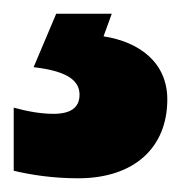

<svg xmlns="http://www.w3.org/2000/svg" viewBox="-39 -20 264 280"><path d="M205 125C205 71 164 41 112 33L124 0H43L10 78C54 83 77 95 77 118C77 137 64 146 39 146C22 146 3 143 -19 137V229C6 235 38 240 75 240C157 240 205 195 205 125Z"/></svg>

Font: Noto Sans Gurmukhi Condensed Black
Style: Regular
Weight: 900
Width: 3
Designer: Jelle Bosma - Monotype Design Team
Foundry: Monotype Imaging Inc.
Version: Version 2.004